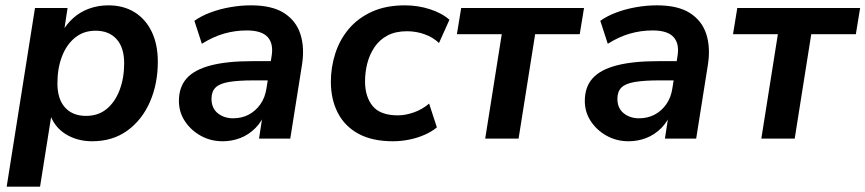

<svg xmlns="http://www.w3.org/2000/svg" viewBox="-20 -519 3241 719"><path d="M5 180 111 -489H233L219 -397H211Q229 -429 255 -452Q281 -475 314.5 -487Q348 -499 386 -499Q442 -499 483.5 -473.5Q525 -448 548 -400.5Q571 -353 571 -288Q571 -205 541.5 -137.5Q512 -70 457 -30Q402 10 325 10Q269 10 225.5 -17Q182 -44 165 -97H174L130 180ZM302 -85Q348 -85 379.5 -111Q411 -137 428 -182Q445 -227 445 -282Q445 -341 416.5 -372.5Q388 -404 338 -404Q293 -404 261 -378Q229 -352 212 -307.5Q195 -263 195 -207Q195 -148 223.5 -116.5Q252 -85 302 -85Z M814 10Q769 10 732 -10.5Q695 -31 672.5 -65Q650 -99 650 -141Q650 -193 679 -225.5Q708 -258 769 -274Q830 -290 925 -290H1005L994 -218H931Q872 -218 837 -212Q802 -206 787 -191Q772 -176 772 -149Q772 -114 795.5 -95Q819 -76 853 -76Q885 -76 911 -89.5Q937 -103 955 -128.5Q973 -154 978 -189L997 -308Q1005 -355 982.5 -380Q960 -405 904 -405Q860 -405 818.5 -393Q777 -381 736 -355L708 -441Q733 -459 767.5 -472Q802 -485 841.5 -492Q881 -499 920 -499Q999 -499 1044 -470Q1089 -441 1105 -391Q1121 -341 1111 -277L1067 0H950L966 -104H976Q962 -65 936.5 -39.5Q911 -14 879.5 -2Q848 10 814 10Z M1452 10Q1374 10 1322.5 -18Q1271 -46 1245 -96.5Q1219 -147 1219 -213Q1219 -267 1235.5 -318.5Q1252 -370 1286 -410.5Q1320 -451 1372.5 -475Q1425 -499 1496 -499Q1545 -499 1590 -484.5Q1635 -470 1663 -445L1624 -358Q1602 -379 1570.5 -390.5Q1539 -402 1504 -402Q1461 -402 1431 -386Q1401 -370 1382.5 -342.5Q1364 -315 1355.5 -282Q1347 -249 1347 -214Q1347 -157 1375.5 -122Q1404 -87 1470 -87Q1498 -87 1529.5 -98Q1561 -109 1587 -131L1616 -42Q1597 -26 1569.5 -14Q1542 -2 1511.5 4Q1481 10 1452 10Z M1797 0 1859 -391H1691L1707 -489H2167L2151 -391H1984L1922 0Z M2334 10Q2289 10 2252 -10.5Q2215 -31 2192.5 -65Q2170 -99 2170 -141Q2170 -193 2199 -225.5Q2228 -258 2289 -274Q2350 -290 2445 -290H2525L2514 -218H2451Q2392 -218 2357 -212Q2322 -206 2307 -191Q2292 -176 2292 -149Q2292 -114 2315.5 -95Q2339 -76 2373 -76Q2405 -76 2431 -89.5Q2457 -103 2475 -128.5Q2493 -154 2498 -189L2517 -308Q2525 -355 2502.5 -380Q2480 -405 2424 -405Q2380 -405 2338.5 -393Q2297 -381 2256 -355L2228 -441Q2253 -459 2287.5 -472Q2322 -485 2361.5 -492Q2401 -499 2440 -499Q2519 -499 2564 -470Q2609 -441 2625 -391Q2641 -341 2631 -277L2587 0H2470L2486 -104H2496Q2482 -65 2456.5 -39.5Q2431 -14 2399.5 -2Q2368 10 2334 10Z M2831 0 2893 -391H2725L2741 -489H3201L3185 -391H3018L2956 0Z"/></svg>

Font: Nunito Sans 12pt ExtraLight
Style: Italic
Weight: 200
Italic angle: -9°
Designer: Vernon Adams
Foundry: Vernon Adams
Version: Version 3.101;gftools[0.9.27]